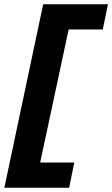

<svg xmlns="http://www.w3.org/2000/svg" viewBox="-40 -770 526 900"><path d="M466 -750 441.8 -632H281.8L148.2 -8H308.2L284 110H-19.6L162.4 -750Z"/></svg>

Font: Geist
Style: Italic
Weight: 400
Italic angle: -12°
Designer: Basement.studio, Andrés Briganti, Mateo Zaragoza
Foundry: Basement.studio, Vercel, Andrés Briganti, Guido Ferreyra, Mateo Zaragoza
Version: Version 1.500